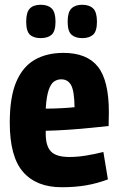

<svg xmlns="http://www.w3.org/2000/svg" viewBox="-20 -776 498 806"><path d="M239 10Q133 10 77 -54Q21 -118 21 -261Q21 -369 48.5 -433Q76 -497 126.5 -525.5Q177 -554 246 -554Q345 -554 391 -496Q437 -438 437 -305Q437 -296 436.5 -278Q436 -260 436 -247Q407 -244 363.5 -239.5Q320 -235 269.5 -231.5Q219 -228 172 -227Q172 -222 172 -214Q172 -163 194 -140Q216 -117 272 -117Q305 -117 341.5 -123Q378 -129 414 -138L433 -23Q388 -6 341.5 2Q295 10 239 10ZM172 -320Q207 -320 241.5 -322Q276 -324 293 -326Q292 -394 278.5 -418.5Q265 -443 237 -443Q220 -443 206.5 -433.5Q193 -424 184 -397Q175 -370 172 -320ZM325 -616Q296 -616 280 -630.5Q264 -645 264 -685Q264 -725 280 -740.5Q296 -756 325 -756Q355 -756 371 -740.5Q387 -725 387 -685Q387 -645 371 -630.5Q355 -616 325 -616ZM151 -616Q121 -616 105.5 -630.5Q90 -645 90 -685Q90 -725 105.5 -740.5Q121 -756 151 -756Q181 -756 197 -740.5Q213 -725 213 -685Q213 -645 197 -630.5Q181 -616 151 -616Z"/></svg>

Font: Georama SemiCondensed
Style: Bold
Weight: 700
Width: 4
Designer: Jean-Baptiste Levee
Foundry: Production Type
Version: Version 1.000